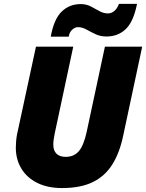

<svg xmlns="http://www.w3.org/2000/svg" viewBox="-20 -953 748 983"><path d="M297.9 9.8Q223.6 9.8 170.4 -16.8Q117.2 -43.5 89.1 -90.3Q61 -137.2 61 -196.8Q61 -211.9 62.5 -229.7Q64 -247.6 66.9 -263.2L164.1 -713.9H355L259.8 -268.1Q256.8 -253.9 254.9 -239.3Q252.9 -224.6 252.9 -211.9Q252.9 -182.6 269 -166.3Q285.2 -149.9 315.9 -149.9Q358.9 -149.9 383.8 -179.2Q408.7 -208.5 423.8 -277.8L517.1 -713.9H708L610.8 -258.8Q592.8 -171.9 555.7 -112.1Q518.6 -52.2 456.1 -21.2Q393.6 9.8 297.9 9.8ZM239.7 -765.1Q256.3 -856 296.1 -894Q335.9 -932.1 393.1 -932.1Q421.4 -932.1 444.6 -920.2Q467.8 -908.2 489 -896.2Q510.3 -884.3 532.7 -884.3Q549.8 -884.3 564.7 -896.2Q579.6 -908.2 588.9 -933.1H681.6Q663.1 -840.8 623.3 -803.5Q583.5 -766.1 524.9 -766.1Q493.7 -766.1 468.8 -778.1Q443.8 -790 422.4 -802Q400.9 -814 378.9 -814Q363.8 -814 349.4 -800.8Q335 -787.6 332 -765.1Z"/></svg>

Font: Open Sans ExtraBold
Style: Italic
Weight: 800
Italic angle: -12°
Designer: Monotype Design Team
Foundry: Monotype Imaging Inc.
Version: Version 3.000; ttfautohint (v1.8.4)